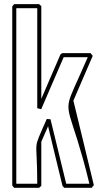

<svg xmlns="http://www.w3.org/2000/svg" viewBox="-20 -896 512 926"><path d="M47.9 -876H168.5Q171.4 -873.5 174.1 -871.1Q176.8 -868.7 179.2 -866.2V-419.4Q202.6 -473.6 225.6 -527.1Q248.5 -580.6 272 -634.3Q274.4 -635.7 276.1 -637Q277.8 -638.2 279.8 -639.6H417L427.2 -626.5Q403.8 -572.3 380.6 -518.8Q357.4 -465.3 334 -410.6Q358.9 -308.1 383.3 -207Q407.7 -106 432.6 -2.9Q430.2 0 427.5 3.2Q424.8 6.3 422.4 9.8H290.5Q288.1 7.3 286.1 5.6Q284.2 3.9 281.7 1.5Q264.2 -71.3 246.6 -142.8Q229 -214.4 211.9 -287.1Q203.6 -268.6 195.6 -249.8Q187.5 -231 179.2 -212.4V0Q176.8 2.4 174.1 4.9Q171.4 7.3 168.5 9.8H47.9Q45.4 6.8 43.5 3.9Q41.5 1 39.1 -1.5V-864.7ZM58.6 -856.4V-9.8H159.7Q159.7 -54.2 158.7 -84.5Q157.7 -114.7 156.7 -135.5Q155.8 -156.2 155.3 -169.4Q154.8 -182.6 155.8 -192.9Q156.7 -203.1 159.7 -213.1Q162.6 -223.1 168.2 -236.8Q173.8 -250.5 182.9 -270.8Q191.9 -291 205.6 -322.3Q210.4 -321.8 214.8 -321.5Q219.2 -321.3 223.6 -320.8Q242.7 -242.7 261.5 -165.3Q280.3 -87.9 299.3 -9.8H411.1Q394 -80.6 379.4 -132.3Q364.7 -184.1 352.8 -222.2Q340.8 -260.3 332 -286.6Q323.2 -313 317.9 -332.5Q312.5 -352.1 310.8 -367.2Q309.1 -382.3 311.3 -397.7Q313.5 -413.1 320.3 -431.2Q327.1 -449.2 338.4 -474.6Q349.6 -500 365.7 -535.2Q381.8 -570.3 403.3 -620.1H287.1Q259.8 -557.1 232.9 -494.9Q206.1 -432.6 178.7 -369.1Q173.8 -370.6 169.2 -371.8Q164.6 -373 159.7 -374V-856.4Z"/></svg>

Font: Preussische VI 9 Linie
Style: Regular
Weight: 400
Designer: Peter Wiegel
Foundry: Peter Wiegel
Version: Version 1.000 2009 initial release